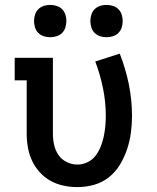

<svg xmlns="http://www.w3.org/2000/svg" viewBox="-20 -756 640 784"><path d="M296 8Q268 8 239.5 2Q211 -4 186.5 -17.5Q162 -31 142.5 -52.5Q123 -74 111 -99.5Q99 -125 94 -153.5Q89 -182 89 -210V-428H40V-520H196V-210Q196 -187 201 -164.5Q206 -142 218.5 -123.5Q231 -105 252 -94.5Q273 -84 296 -84Q317 -84 337 -93.5Q357 -103 370 -120Q383 -137 391 -157Q399 -177 403.5 -198Q408 -219 410 -240.5Q412 -262 412 -283Q412 -340 400.5 -396Q389 -452 369 -505L469 -537Q493 -476 506 -412Q519 -348 519 -283Q519 -248 514.5 -214Q510 -180 499 -147Q488 -114 470 -84Q452 -54 425 -32.5Q398 -11 364.5 -1.5Q331 8 296 8ZM415 -604Q402 -604 389 -608Q376 -612 366.5 -621.5Q357 -631 353 -644Q349 -657 349 -670Q349 -683 353 -696Q357 -709 366.5 -718.5Q376 -728 389 -732Q402 -736 415 -736Q428 -736 441 -732Q454 -728 463.5 -718.5Q473 -709 477 -696Q481 -683 481 -670Q481 -657 477 -644Q473 -631 463.5 -621.5Q454 -612 441 -608Q428 -604 415 -604ZM185 -604Q172 -604 159 -608Q146 -612 136.5 -621.5Q127 -631 123 -644Q119 -657 119 -670Q119 -683 123 -696Q127 -709 136.5 -718.5Q146 -728 159 -732Q172 -736 185 -736Q198 -736 211 -732Q224 -728 233.5 -718.5Q243 -709 247 -696Q251 -683 251 -670Q251 -657 247 -644Q243 -631 233.5 -621.5Q224 -612 211 -608Q198 -604 185 -604Z"/></svg>

Font: Iosevka Etoile Semibold
Style: Regular
Weight: 600
Designer: Belleve Invis
Foundry: Belleve Invis
Version: Version 22.1.2; ttfautohint (v1.8.4)